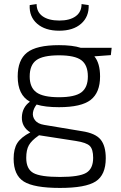

<svg xmlns="http://www.w3.org/2000/svg" viewBox="-20 -719 593 944"><path d="M381 -699 416 -694Q418 -637 379 -602.5Q340 -568 271 -568Q202 -568 162.5 -602.5Q123 -637 126 -694L160 -699Q160 -660 189.5 -639Q219 -618 272 -618Q323 -618 352 -639Q381 -660 381 -699ZM525 -448 444 -442Q472 -408 472 -343Q472 -264 426 -228Q380 -192 270 -192Q202 -192 160 -205Q145 -186 142 -165.5Q139 -145 152.5 -127.5Q166 -110 197 -105L383 -74Q449 -64 474.5 -33Q500 -2 500 59Q500 141 450.5 173Q401 205 275 205Q147 205 97 173.5Q47 142 47 61Q47 13 65 -15.5Q83 -44 129 -68Q86 -95 87.5 -143Q89 -191 127 -219Q67 -252 67 -343Q67 -424 113 -460.5Q159 -497 270 -497Q337 -497 377 -484H529ZM412 -343Q412 -399 380 -423Q348 -447 270 -447Q191 -447 158.5 -423Q126 -399 126 -343Q126 -289 159 -265Q192 -241 270 -241Q348 -241 380 -265Q412 -289 412 -343ZM172 -54 168 -51Q135 -28 122 -5Q109 18 109 57Q109 112 144 131.5Q179 151 275 151Q369 151 403.5 131Q438 111 438 57Q438 15 421.5 -1.5Q405 -18 353 -26Z"/></svg>

Font: Exo 2.0 Light
Style: Regular
Weight: 300
Designer: Natanael Gama
Version: Version 1.001;PS 001.001;hotconv 1.0.70;makeotf.lib2.5.58329